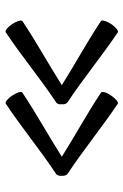

<svg xmlns="http://www.w3.org/2000/svg" viewBox="108 -624 459 716"><g transform="rotate(90 338.0 -266.5)"><path d="M361 -289C272 -348 190 -416 101 -476C95 -479 82 -468 70 -451C59 -434 54 -417 59 -413C137 -361 219 -317 298 -267C219 -217 137 -172 59 -120C54 -116 59 -100 70 -82C82 -65 95 -54 101 -58C190 -117 272 -186 361 -245C368 -249 371 -258 369 -267C371 -275 368 -284 361 -289ZM628 -289C539 -348 456 -416 367 -476C362 -479 348 -468 337 -451C325 -434 320 -417 326 -413C404 -361 486 -317 565 -267C486 -217 404 -172 326 -120C320 -116 325 -100 337 -82C348 -65 362 -54 367 -58C456 -117 539 -186 628 -245C635 -249 637 -258 636 -267C637 -275 635 -284 628 -289Z"/></g></svg>

Font: Nupuram Light
Style: Regular
Weight: 300
Designer: Santhosh Thottingal (santhosh.thottingal@gmail.com)
Foundry: SMC
Version: Version 1.000